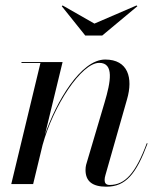

<svg xmlns="http://www.w3.org/2000/svg" viewBox="-20 -694 614 724"><path d="M336 -605 216 -673.5 213 -670.5 301.5 -560H365.5L498 -670.5L495 -673.5ZM132.5 -456.5 22.5 0H105L140.5 -147C181.5 -296.5 287.5 -457 354 -457C411 -457 397.5 -385.5 374.5 -308L309 -87C306 -78 302.5 -67.5 302.5 -53C302.5 -10 329 10 381 10C454.5 10 493.5 -38 536.5 -153L533.5 -154C491.5 -41.5 452 3.5 393.5 3.5C378.5 3.5 374.5 -5 374.5 -15.5C374.5 -20.5 375.5 -27.5 377.5 -33.5L459 -319.5C482.5 -400 463 -469.5 376.5 -469.5C284.5 -469.5 191.5 -309.5 149.5 -186L216 -460H61V-456.5Z"/></svg>

Font: Bodoni* 48pt
Style: Italic
Weight: 400
Italic angle: -13°
Version: Version 2.3